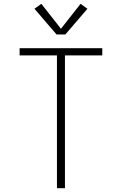

<svg xmlns="http://www.w3.org/2000/svg" viewBox="-20 -988 640 1008"><path d="M279 0V-697H83V-735H517V-697H321V0ZM277 -807 161 -942 197 -968 300 -837 403 -968 439 -942 323 -807Z"/></svg>

Font: Iosevka Curly XLtEx
Style: Regular
Weight: 200
Width: 7
Monospace: yes
Designer: Belleve Invis
Foundry: Belleve Invis
Version: Version 11.1.0; ttfautohint (v1.8.3)